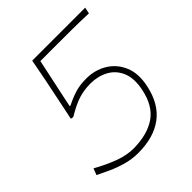

<svg xmlns="http://www.w3.org/2000/svg" viewBox="-190 -812 948 948"><g transform="rotate(-45 284.0 -337.5)"><path d="M234 9Q189 9 147.8 -2.8Q106.5 -14.5 71.5 -30.8Q36.5 -47 10 -60L23 -94Q80 -62 132.5 -42.5Q185 -23 233 -23Q330.5 -24 389.5 -65Q448.5 -106 467 -198Q481 -266 462 -311Q443 -356 402.2 -378.2Q361.5 -400.5 310 -401Q264.5 -401 225.8 -389Q187 -377 132 -344L117 -346L138 -447Q165.5 -576.5 185 -684H555L548 -651Q487.5 -653.5 425.8 -653.8Q364 -654 303 -654H212Q201.5 -602 190 -550Q178.5 -498 168 -447L157 -394H163Q198.5 -412 232.2 -422.5Q266 -433 311 -433Q371.5 -433 419.8 -403.8Q468 -374.5 490.5 -320.8Q513 -267 497 -193Q475.5 -91 408.5 -41Q341.5 9 234 9Z"/></g></svg>

Font: Commissioner Flair Thin
Style: Italic
Weight: 100
Italic angle: -12°
Designer: Kostas Bartsokas
Foundry: Kostas Bartsokas
Version: Version 1.000; ttfautohint (v1.8.3)